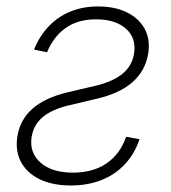

<svg xmlns="http://www.w3.org/2000/svg" viewBox="-20 -567 534 598"><path d="M85.9 -412.6Q103.5 -455.6 132.1 -485.4Q160.6 -515.1 199.2 -531Q237.8 -546.9 285.6 -546.9Q338.4 -546.9 376 -528.1Q413.6 -509.3 431.2 -476.1Q448.7 -442.9 441.4 -398.9Q432.6 -346.7 393.1 -311.5Q353.5 -276.4 282.7 -259.8L192.4 -238.3Q142.6 -226.6 113.8 -202.9Q85 -179.2 78.6 -141.1Q70.8 -91.8 106.2 -60.5Q141.6 -29.3 207.5 -29.3Q269.5 -29.3 311.8 -58.1Q354 -86.9 373 -141.1L414.6 -133.3Q398.9 -87.4 368.7 -55.2Q338.4 -22.9 295.7 -6.1Q252.9 10.7 200.7 10.7Q144 10.7 104 -8.5Q64 -27.8 45.4 -62.5Q26.9 -97.2 34.2 -143.1Q43 -195.3 81.8 -229Q120.6 -262.7 188 -278.8L276.9 -299.8Q331.1 -312.5 361.1 -336.9Q391.1 -361.3 397.5 -399.9Q405.3 -448.2 372.3 -477.5Q339.4 -506.8 279.3 -506.8Q222.2 -506.8 184.3 -479.7Q146.5 -452.6 126.5 -404.3Z"/></svg>

Font: Inter 18pt ExtraLight
Style: Italic
Weight: 250
Italic angle: -9.3988°
Designer: Rasmus Andersson
Foundry: rsms
Version: Version 4.001;git-66647c0bb